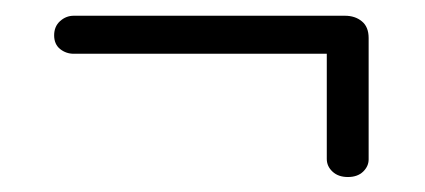

<svg xmlns="http://www.w3.org/2000/svg" viewBox="-20 -448 554 250"><path d="M50.5 -402Q50.5 -413.5 58.2 -420.5Q66 -427.5 76 -427.5H429Q442.5 -427.5 451.2 -420.2Q460 -413 460 -398.5V-240.5Q460 -231.5 452.8 -224.5Q445.5 -217.5 433 -217.5Q420.5 -217.5 413 -224.5Q405.5 -231.5 405.5 -241V-378H76Q66 -378 58.2 -384.2Q50.5 -390.5 50.5 -402Z"/></svg>

Font: Fraunces 72pt Black
Style: Regular
Weight: 900
Version: Version 1.000;[0bf87f6ff]